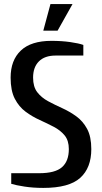

<svg xmlns="http://www.w3.org/2000/svg" viewBox="-20 -910 498 940"><path d="M192 10Q142 10 100 3.5Q58 -3 35 -10V-62H172Q250 -62 283.5 -91.5Q317 -121 317 -180Q317 -222 296.5 -247Q276 -272 243.5 -289Q211 -306 174.5 -322.5Q138 -339 105.5 -363Q73 -387 52.5 -426.5Q32 -466 32 -530Q32 -615 82 -662.5Q132 -710 232 -710Q282 -710 324 -704Q366 -698 388 -690V-638H252Q199 -638 170.5 -609.5Q142 -581 142 -530Q142 -485 162.5 -458.5Q183 -432 215.5 -414.5Q248 -397 284.5 -380.5Q321 -364 353.5 -340.5Q386 -317 406.5 -279Q427 -241 427 -180Q427 -88 372.5 -39Q318 10 192 10ZM192 -760 227 -890H335L262 -760Z"/></svg>

Font: Cuprum SemiBold
Style: Regular
Weight: 600
Designer: Jovanny Lemonad
Foundry: Jovanny Lemonad
Version: Version 3.000